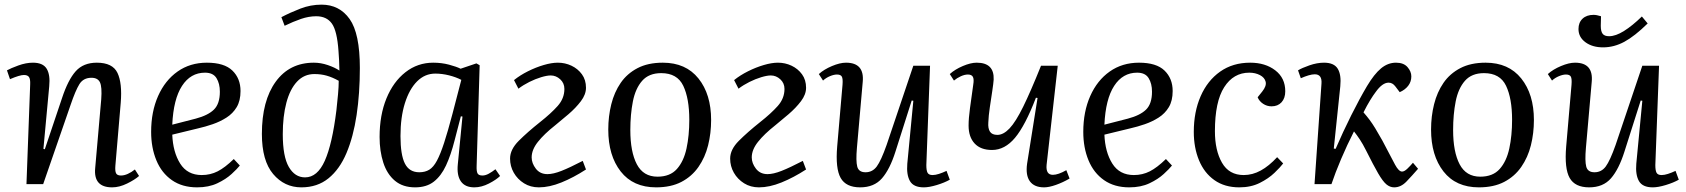

<svg xmlns="http://www.w3.org/2000/svg" viewBox="-20 -793 7263 827"><path d="M579 -35Q561 -19 527.5 -2.5Q494 14 463 14Q382 14 390 -69L416 -365Q420 -419 410.5 -438.5Q401 -458 374 -458Q339 -458 322 -430.5Q305 -403 284 -341L166 0H94L110 -430Q111 -452 105 -461Q99 -470 83 -470Q65 -470 23 -452L10 -490Q26 -499 59 -511Q92 -523 122 -523Q165 -523 181 -497Q197 -471 192 -421L167 -152L173 -150L247 -370Q273 -449 306 -486Q339 -523 397 -523Q465 -523 486 -479Q507 -435 500 -350L477 -80Q475 -56 480 -46.5Q485 -37 501 -37Q515 -37 530.5 -44Q546 -51 561 -63Z M871 -523Q946 -523 981 -489Q1016 -455 1016 -401Q1016 -359 999.5 -331.5Q983 -304 955.5 -286.5Q928 -269 896 -258Q864 -247 833 -240L722 -213Q725 -138 756 -88.5Q787 -39 849 -39Q886 -39 917.5 -55Q949 -71 987 -108L1013 -80Q1002 -66 977.5 -43.5Q953 -21 916 -3.5Q879 14 829 14Q765 14 720.5 -17Q676 -48 653.5 -102.5Q631 -157 631 -225Q631 -312 661 -379.5Q691 -447 745 -485Q799 -523 871 -523ZM927 -398Q927 -433 912.5 -456.5Q898 -480 863 -480Q801 -480 764 -423Q727 -366 722 -256L823 -282Q876 -296 901.5 -321Q927 -346 927 -398Z M1192 -719Q1230 -739 1274 -756Q1318 -773 1365 -773Q1442 -773 1486 -711Q1530 -649 1530 -500Q1530 -391 1516 -297.5Q1502 -204 1472.5 -134Q1443 -64 1395 -25Q1347 14 1278 14Q1205 14 1156.5 -43.5Q1108 -101 1108 -216Q1108 -359 1167.5 -441Q1227 -523 1332 -523Q1362 -523 1392.5 -512.5Q1423 -502 1442 -489Q1441 -538 1438 -573Q1432 -660 1409.5 -691.5Q1387 -723 1342 -723Q1310 -723 1276.5 -711.5Q1243 -700 1206 -682ZM1294 -29Q1347 -29 1379 -100.5Q1411 -172 1429 -318Q1433 -354 1436 -387Q1439 -420 1439 -445Q1412 -460 1387.5 -467Q1363 -474 1334 -474Q1290 -474 1259.5 -441.5Q1229 -409 1213.5 -350.5Q1198 -292 1198 -215Q1198 -119 1224 -74Q1250 -29 1294 -29Z M2033 -79Q2032 -55 2037 -46Q2042 -37 2058 -37Q2071 -37 2085.5 -45Q2100 -53 2114 -64L2134 -35Q2118 -19 2086 -2.5Q2054 14 2023 14Q1983 14 1965 -12Q1947 -38 1952 -86L1972 -291L1965 -292L1938 -188Q1922 -125 1901 -80Q1880 -35 1848.5 -10.5Q1817 14 1768 14Q1715 14 1681 -14.5Q1647 -43 1631 -92.5Q1615 -142 1615 -203Q1615 -297 1644.5 -369Q1674 -441 1726.5 -482Q1779 -523 1846 -523Q1882 -523 1914 -514.5Q1946 -506 1964 -497L2032 -520L2046 -512ZM1786 -51Q1811 -51 1829 -62Q1847 -73 1862 -101Q1877 -129 1893 -178Q1909 -227 1929 -303L1967 -449Q1944 -461 1914 -468.5Q1884 -476 1855 -476Q1810 -476 1776.5 -442.5Q1743 -409 1724 -348.5Q1705 -288 1705 -207Q1705 -126 1724 -88.5Q1743 -51 1786 -51Z M2194 -448Q2220 -469 2254 -486Q2288 -503 2322 -513Q2356 -523 2383 -523Q2414 -523 2441.5 -510Q2469 -497 2486.5 -473Q2504 -449 2504 -415Q2504 -386 2482 -357Q2460 -328 2428.5 -301Q2397 -274 2371 -253Q2324 -216 2297 -182Q2270 -148 2270 -115Q2270 -90 2288 -66.5Q2306 -43 2338 -43Q2363 -43 2398.5 -57Q2434 -71 2490 -100L2504 -63Q2450 -28 2398 -7Q2346 14 2301 14Q2265 14 2237 -3.5Q2209 -21 2193 -49Q2177 -77 2177 -110Q2177 -149 2214.5 -186.5Q2252 -224 2306 -267Q2353 -304 2382 -336.5Q2411 -369 2411 -410Q2411 -435 2393 -451.5Q2375 -468 2352 -468Q2336 -468 2311 -460.5Q2286 -453 2260 -440Q2234 -427 2213 -411Z M2806 14Q2707 14 2653.5 -54.5Q2600 -123 2600 -235Q2600 -292 2613 -344Q2626 -396 2653.5 -436Q2681 -476 2726 -499.5Q2771 -523 2835 -523Q2934 -523 2988.5 -455Q3043 -387 3043 -276Q3043 -219 3030 -167Q3017 -115 2988.5 -74Q2960 -33 2915 -9.5Q2870 14 2806 14ZM2812 -32Q2866 -32 2895.5 -65Q2925 -98 2937 -153.5Q2949 -209 2949 -277Q2949 -369 2923 -423.5Q2897 -478 2828 -478Q2775 -478 2746 -445Q2717 -412 2706 -356Q2695 -300 2695 -233Q2695 -139 2723 -85.5Q2751 -32 2812 -32Z M3142 -448Q3168 -469 3202 -486Q3236 -503 3270 -513Q3304 -523 3331 -523Q3362 -523 3389.5 -510Q3417 -497 3434.5 -473Q3452 -449 3452 -415Q3452 -386 3430 -357Q3408 -328 3376.5 -301Q3345 -274 3319 -253Q3272 -216 3245 -182Q3218 -148 3218 -115Q3218 -90 3236 -66.5Q3254 -43 3286 -43Q3311 -43 3346.5 -57Q3382 -71 3438 -100L3452 -63Q3398 -28 3346 -7Q3294 14 3249 14Q3213 14 3185 -3.5Q3157 -21 3141 -49Q3125 -77 3125 -110Q3125 -149 3162.5 -186.5Q3200 -224 3254 -267Q3301 -304 3330 -336.5Q3359 -369 3359 -410Q3359 -435 3341 -451.5Q3323 -468 3300 -468Q3284 -468 3259 -460.5Q3234 -453 3208 -440Q3182 -427 3161 -411Z M3507 -474Q3529 -494 3563.5 -508.5Q3598 -523 3624 -523Q3704 -523 3696 -440L3671 -156Q3666 -99 3672.5 -75Q3679 -51 3708 -51Q3738 -51 3756.5 -76Q3775 -101 3799 -169L3914 -510H3986L3970 -82Q3970 -58 3975.5 -48.5Q3981 -39 3997 -39Q4009 -39 4024.5 -44Q4040 -49 4057 -57L4071 -19Q4048 -6 4015 4Q3982 14 3959 14Q3915 14 3899.5 -13Q3884 -40 3888 -88L3914 -359L3907 -360L3837 -140Q3813 -64 3779 -25Q3745 14 3685 14Q3624 14 3601 -26.5Q3578 -67 3586 -162L3609 -428Q3611 -454 3606 -463Q3601 -472 3585 -472Q3572 -472 3555 -465Q3538 -458 3525 -446Z M4071 -474Q4093 -494 4127 -508.5Q4161 -523 4187 -523Q4263 -523 4260 -450Q4259 -434 4254 -401Q4249 -368 4243.5 -331Q4238 -294 4237 -266Q4235 -240 4244 -226Q4253 -212 4276 -212Q4302 -212 4328.5 -240Q4355 -268 4387 -333Q4419 -398 4464 -510H4536L4488 -83Q4484 -40 4515 -40Q4538 -40 4573 -60L4587 -24Q4558 -7 4528 3.5Q4498 14 4477 14Q4435 14 4416 -12Q4397 -38 4404 -88L4449 -371L4442 -372Q4396 -252 4352 -199.5Q4308 -147 4253 -147Q4204 -147 4178 -175Q4152 -203 4152 -252Q4152 -283 4158 -327Q4164 -371 4172 -428Q4176 -452 4170.5 -462Q4165 -472 4149 -472Q4135 -472 4118.5 -464.5Q4102 -457 4089 -446Z M4886 -523Q4961 -523 4996 -489Q5031 -455 5031 -401Q5031 -359 5014.5 -331.5Q4998 -304 4970.5 -286.5Q4943 -269 4911 -258Q4879 -247 4848 -240L4737 -213Q4740 -138 4771 -88.5Q4802 -39 4864 -39Q4901 -39 4932.5 -55Q4964 -71 5002 -108L5028 -80Q5017 -66 4992.5 -43.5Q4968 -21 4931 -3.5Q4894 14 4844 14Q4780 14 4735.5 -17Q4691 -48 4668.5 -102.5Q4646 -157 4646 -225Q4646 -312 4676 -379.5Q4706 -447 4760 -485Q4814 -523 4886 -523ZM4942 -398Q4942 -433 4927.5 -456.5Q4913 -480 4878 -480Q4816 -480 4779 -423Q4742 -366 4737 -256L4838 -282Q4891 -296 4916.5 -321Q4942 -346 4942 -398Z M5365 -523Q5430 -523 5473 -490Q5516 -457 5516 -400Q5516 -370 5500 -352.5Q5484 -335 5457 -335Q5437 -335 5420.5 -346Q5404 -357 5397 -374L5417 -399Q5436 -423 5431.5 -441Q5427 -459 5407 -469.5Q5387 -480 5361 -480Q5293 -480 5253 -417.5Q5213 -355 5213 -228Q5213 -145 5243.5 -92Q5274 -39 5337 -39Q5375 -39 5410.5 -58.5Q5446 -78 5481 -116L5507 -89Q5495 -73 5469.5 -48.5Q5444 -24 5406 -5Q5368 14 5318 14Q5255 14 5211 -17Q5167 -48 5144.5 -102.5Q5122 -157 5122 -225Q5122 -311 5151.5 -378.5Q5181 -446 5235.5 -484.5Q5290 -523 5365 -523Z M5725 -153 5733 -152Q5764 -224 5800 -296Q5836 -368 5868 -422Q5899 -474 5928.5 -498.5Q5958 -523 5993 -523Q6026 -523 6042.5 -504Q6059 -485 6059 -464Q6059 -441 6045.5 -423.5Q6032 -406 6009 -396L5990 -421Q5978 -437 5961 -437Q5934 -437 5905 -396Q5895 -383 5881.5 -361Q5868 -339 5853 -309Q5867 -293 5879 -277Q5891 -261 5903.5 -240.5Q5916 -220 5934 -188Q5973 -113 5989 -83.5Q6005 -54 6019 -54Q6029 -54 6042 -66.5Q6055 -79 6066 -92L6088 -66Q6062 -36 6038 -11Q6014 14 5985 14Q5967 14 5951.5 1Q5936 -12 5916 -46.5Q5896 -81 5864 -145Q5850 -173 5837 -192.5Q5824 -212 5812 -227Q5782 -168 5756.5 -108Q5731 -48 5715 0H5642L5672 -433Q5675 -473 5643 -473Q5632 -473 5616.5 -468.5Q5601 -464 5583 -456L5571 -490Q5587 -500 5620 -511.5Q5653 -523 5683 -523Q5726 -523 5742 -497Q5758 -471 5753 -421Z M6350 14Q6251 14 6197.5 -54.5Q6144 -123 6144 -235Q6144 -292 6157 -344Q6170 -396 6197.5 -436Q6225 -476 6270 -499.5Q6315 -523 6379 -523Q6478 -523 6532.5 -455Q6587 -387 6587 -276Q6587 -219 6574 -167Q6561 -115 6532.5 -74Q6504 -33 6459 -9.5Q6414 14 6350 14ZM6356 -32Q6410 -32 6439.5 -65Q6469 -98 6481 -153.5Q6493 -209 6493 -277Q6493 -369 6467 -423.5Q6441 -478 6372 -478Q6319 -478 6290 -445Q6261 -412 6250 -356Q6239 -300 6239 -233Q6239 -139 6267 -85.5Q6295 -32 6356 -32Z M6647 -474Q6669 -494 6703.5 -508.5Q6738 -523 6764 -523Q6844 -523 6836 -440L6811 -156Q6806 -99 6812.5 -75Q6819 -51 6848 -51Q6878 -51 6896.5 -76Q6915 -101 6939 -169L7054 -510H7126L7110 -82Q7110 -58 7115.5 -48.5Q7121 -39 7137 -39Q7149 -39 7164.5 -44Q7180 -49 7197 -57L7211 -19Q7188 -6 7155 4Q7122 14 7099 14Q7055 14 7039.5 -13Q7024 -40 7028 -88L7054 -359L7047 -360L6977 -140Q6953 -64 6919 -25Q6885 14 6825 14Q6764 14 6741 -26.5Q6718 -67 6726 -162L6749 -428Q6751 -454 6746 -463Q6741 -472 6725 -472Q6712 -472 6695 -465Q6678 -458 6665 -446ZM6885 -589Q6839 -589 6809 -611Q6779 -633 6779 -668Q6779 -696 6796.5 -712.5Q6814 -729 6844 -729Q6857 -729 6876 -723L6875 -682Q6875 -658 6883 -647.5Q6891 -637 6911 -637Q6939 -637 6975 -659.5Q7011 -682 7052 -722L7077 -692Q7021 -637 6976.5 -613Q6932 -589 6885 -589Z"/></svg>

Font: Literata 36pt
Style: Italic
Weight: 400
Italic angle: -2°
Designer: Latin by Veronika Burian and Jose Scaglione. Greek by Irene Vlachou. Cyrillic by Vera Evstafieva
Foundry: TypeTogether
Version: Version 3.002